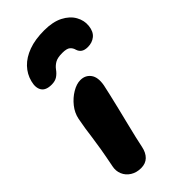

<svg xmlns="http://www.w3.org/2000/svg" viewBox="-256 -886 961 961"><g transform="rotate(-45 224.0 -405.5)"><path d="M129 10Q97 10 73 -5Q49 -20 38.5 -45Q28 -70 34 -98Q46 -158 53 -199.5Q60 -241 64 -271.5Q68 -302 72 -329Q76 -356 82 -386Q89 -421 112.5 -450.5Q136 -480 167 -498.5Q198 -517 225 -517Q260 -517 279.5 -491Q299 -465 290 -415Q286 -396 278 -361Q270 -326 259.5 -283Q249 -240 238.5 -197.5Q228 -155 219.5 -119Q211 -83 207 -62Q200 -28 180.5 -9Q161 10 129 10ZM273 -821Q334 -821 374 -800.5Q414 -780 432.5 -747Q451 -714 447 -678Q443 -642 421.5 -624.5Q400 -607 369 -607Q347 -607 334.5 -615.5Q322 -624 317 -640Q313 -656 301 -666.5Q289 -677 257 -677Q223 -677 205.5 -666.5Q188 -656 177 -641Q165 -624 149 -613Q133 -602 108 -602Q67 -602 52.5 -625Q38 -648 48 -686Q58 -726 87 -756.5Q116 -787 162.5 -804Q209 -821 273 -821Z"/></g></svg>

Font: Shantell Sans ExtraBold
Style: Italic
Weight: 800
Italic angle: -11°
Designer: Stephen Nixon, Anya Danilova, Shantell Martin
Foundry: Arrow Type
Version: Version 1.011;[c5ecc13dd]